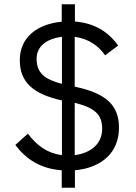

<svg xmlns="http://www.w3.org/2000/svg" viewBox="-20 -800 638 902"><path d="M332 82V0C460 -12 539 -85 539 -200C539 -305 479 -360 340 -391L331 -393V-627C395 -618 441 -587 474 -540L535 -586C487 -653 423 -691 332 -699V-780H270V-698C154 -687 73 -624 73 -518C73 -414 134 -359 271 -328V-71C203 -80 154 -115 111 -172L52 -119C101 -54 169 -7 270 0V82ZM460 -195C460 -127 411 -82 331 -71V-317C424 -294 460 -263 460 -195ZM152 -524C152 -583 199 -618 271 -627V-406C191 -427 152 -456 152 -524Z"/></svg>

Font: IBMKR
Style: Regular
Weight: 400
Designer: Mike Abbink; Paul van der Laan; Pieter van Rosmalen; Wujin Sim; Chorong Kim; Dohee Lee;
Foundry: Sandoll Inc.
Version: Version 1.002